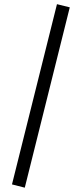

<svg xmlns="http://www.w3.org/2000/svg" viewBox="-20 -745 368 915"><path d="M98.1 149.4 37.1 133.8 251.5 -725.1 312.5 -710Z"/></svg>

Font: Elstob 8pt Medium
Style: Regular
Weight: 500
Designer: Peter S. Baker
Version: Version 1.015